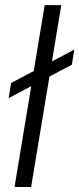

<svg xmlns="http://www.w3.org/2000/svg" viewBox="-20 -748 317 768"><path d="M225.1 -727.5 104.5 0H38.1L158.7 -727.5ZM14.6 -355.5 24.4 -416 277.3 -549.8 267.6 -489.3Z"/></svg>

Font: Inter Light
Style: Italic
Weight: 300
Italic angle: -9.3988°
Designer: Rasmus Andersson
Foundry: rsms
Version: Version 4.001;git-66647c0bb